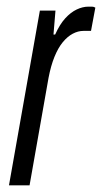

<svg xmlns="http://www.w3.org/2000/svg" viewBox="-20 -558 307 578"><path d="M7 0 100 -526H147L141 -454H146Q160 -485 176.5 -503Q193 -521 211 -529.5Q229 -538 246 -538Q252 -538 257 -538Q262 -538 267 -535L254 -465H231Q215 -465 199 -456.5Q183 -448 169 -431Q155 -414 144 -387Q133 -360 126 -323L69 0Z"/></svg>

Font: Archivo ExtraCondensed Light
Style: Italic
Weight: 300
Width: 2
Italic angle: -10°
Designer: Hector Gatti
Foundry: Omnibus-Type
Version: Version 2.001